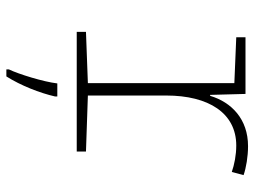

<svg xmlns="http://www.w3.org/2000/svg" viewBox="-118 -460 799 603"><g transform="rotate(90 281.5 -158.5)"><path d="M80 0H456V-29L280 -35V-281C280 -414 335 -501 437 -501C467 -501 497 -495 520 -487L530 -524C507 -532 472 -538 439 -538C354 -538 301 -486 281 -419H278L275 -530H97V-501L241 -495V-35L80 -29ZM198 213V221H220C249 175 272 116 283 68V61H242C237 104 213 182 198 213Z"/></g></svg>

Font: Noto Sans Mono SemiCondensed ExtraLight
Style: Regular
Weight: 200
Width: 4
Designer: Monotype Design Team
Foundry: Monotype Imaging Inc.
Version: Version 2.014